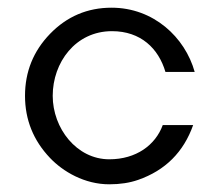

<svg xmlns="http://www.w3.org/2000/svg" viewBox="-20 -469 561 499"><path d="M264 -55C179.2 -55 117 -135.5 117 -220C117 -306.4 176 -388 271 -388C346 -388 392 -343 410 -282L486 -282C460.9 -372.3 378.8 -449 270 -449C207.2 -449 153.9 -426.3 110 -381C66.7 -336.2 45 -282.6 45 -220C45 -157.8 66.7 -104 110 -58.5C143.9 -22.9 199.6 10 264 10C292 10 317 6.2 339 -1.5C409.5 -26.1 457.1 -73.6 482 -144H403C384 -92 334 -55 264 -55Z"/></svg>

Font: GI
Style: Regular
Weight: 400
Designer: Alfredo Marco Pradil
Version: Version 1.01 2015